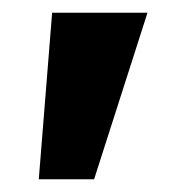

<svg xmlns="http://www.w3.org/2000/svg" viewBox="-20 -720 275 302"><path d="M41 -438 62 -700H212L128 -438Z"/></svg>

Font: Readex Pro SemiBold
Style: Regular
Weight: 600
Designer: Bonnie Shaver-Troup, Thomas Jockin
Foundry: Lexend
Version: Version 1.204; ttfautohint (v1.8.4.7-5d5b)